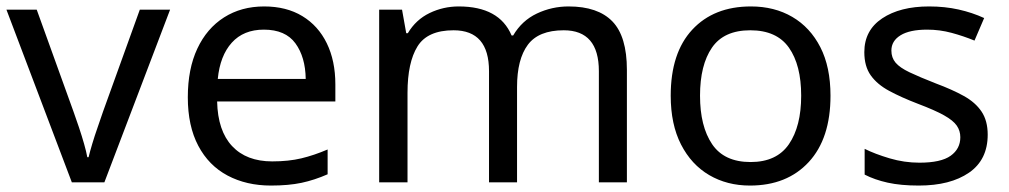

<svg xmlns="http://www.w3.org/2000/svg" viewBox="-20 -566 3131 596"><path d="M203 0 0 -536H94L208 -220Q216 -198 225 -171Q234 -144 241 -119.5Q248 -95 251 -78H255Q259 -95 266.5 -120Q274 -145 283.5 -172Q293 -199 300 -220L414 -536H508L304 0Z M800 -546Q869 -546 918.5 -516Q968 -486 994.5 -431.5Q1021 -377 1021 -304V-251H654Q656 -160 700.5 -112.5Q745 -65 825 -65Q876 -65 915.5 -74.5Q955 -84 997 -102V-25Q956 -7 916 1.5Q876 10 821 10Q745 10 686.5 -21Q628 -52 595.5 -113.5Q563 -175 563 -264Q563 -352 592.5 -415Q622 -478 675.5 -512Q729 -546 800 -546ZM799 -474Q736 -474 699.5 -433.5Q663 -393 656 -321H929Q928 -389 897 -431.5Q866 -474 799 -474Z M1745 -546Q1836 -546 1881 -499.5Q1926 -453 1926 -349V0H1839V-345Q1839 -472 1730 -472Q1652 -472 1618.5 -427Q1585 -382 1585 -296V0H1498V-345Q1498 -472 1388 -472Q1307 -472 1276 -422Q1245 -372 1245 -278V0H1157V-536H1228L1241 -463H1246Q1271 -505 1313.5 -525.5Q1356 -546 1404 -546Q1530 -546 1568 -456H1573Q1600 -502 1646.5 -524Q1693 -546 1745 -546Z M2558 -269Q2558 -136 2490.5 -63Q2423 10 2308 10Q2237 10 2181.5 -22.5Q2126 -55 2094 -117.5Q2062 -180 2062 -269Q2062 -402 2129 -474Q2196 -546 2311 -546Q2384 -546 2439.5 -513.5Q2495 -481 2526.5 -419.5Q2558 -358 2558 -269ZM2153 -269Q2153 -174 2190.5 -118.5Q2228 -63 2310 -63Q2391 -63 2429 -118.5Q2467 -174 2467 -269Q2467 -364 2429 -418Q2391 -472 2309 -472Q2227 -472 2190 -418Q2153 -364 2153 -269Z M3046 -148Q3046 -70 2988 -30Q2930 10 2832 10Q2776 10 2735.5 1Q2695 -8 2664 -24V-104Q2696 -88 2741.5 -74.5Q2787 -61 2834 -61Q2901 -61 2931 -82.5Q2961 -104 2961 -140Q2961 -160 2950 -176Q2939 -192 2910.5 -208Q2882 -224 2829 -244Q2777 -264 2740 -284Q2703 -304 2683 -332Q2663 -360 2663 -404Q2663 -472 2718.5 -509Q2774 -546 2864 -546Q2913 -546 2955.5 -536.5Q2998 -527 3035 -510L3005 -440Q2971 -454 2934 -464Q2897 -474 2858 -474Q2804 -474 2775.5 -456.5Q2747 -439 2747 -409Q2747 -387 2760 -371.5Q2773 -356 2803.5 -341.5Q2834 -327 2885 -307Q2936 -288 2972 -268Q3008 -248 3027 -219.5Q3046 -191 3046 -148Z"/></svg>

Font: Noto Sans Old Sogdian
Style: Regular
Weight: 400
Designer: Monotype Design Team
Foundry: Monotype Imaging Inc.
Version: Version 2.002; ttfautohint (v1.8.4.7-5d5b)